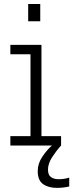

<svg xmlns="http://www.w3.org/2000/svg" viewBox="-20 -723 364 954"><path d="M31.5 0V-46.5H131.5V-453.5H31.5V-500H186V-46.5H283.5V0ZM324 159.5V203.5Q295 210.5 262.5 210.5Q220.5 210.5 194 191.8Q167.5 173 167.5 127.5Q167.5 89 190.8 55Q214 21 238 0H283.5Q260.5 25 239.5 57.2Q218.5 89.5 218.5 119.5Q218.5 147 233.5 157.2Q248.5 167.5 271.5 167.5Q299 167.5 324 159.5ZM120 -703H180V-617.5H120Z"/></svg>

Font: Trispace Condensed ExtraLight
Style: Regular
Weight: 200
Width: 3
Designer: Tyler Finck
Foundry: Etcetera Type Company
Version: Version 1.210; ttfautohint (v1.8.3)